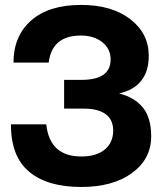

<svg xmlns="http://www.w3.org/2000/svg" viewBox="-20 -742 652 772"><path d="M306.2 9.8Q170.9 9.8 97.4 -51.3Q23.9 -112.3 23.9 -242.2H166Q179.7 -112.8 307.1 -112.8Q368.2 -112.8 401.6 -141.1Q435.1 -169.4 435.1 -216.8Q435.1 -260.7 404.8 -283Q374.5 -305.2 317.9 -305.2H237.8V-420.9H308.1Q424.8 -420.9 424.8 -502.9Q424.8 -545.9 391.1 -572.5Q357.4 -599.1 305.2 -599.1Q189 -599.1 175.8 -490.2H34.2Q34.2 -596.7 105 -659.4Q175.8 -722.2 306.2 -722.2Q429.7 -722.2 503.9 -664.8Q578.1 -607.4 578.1 -518.1Q578.1 -393.6 459 -366.2Q521.5 -350.6 554.7 -309.3Q587.9 -268.1 587.9 -193.8Q587.9 -103 511.2 -46.6Q434.6 9.8 306.2 9.8Z"/></svg>

Font: Creato Display ExtraBold
Style: Regular
Weight: 800
Version: Version 1.000